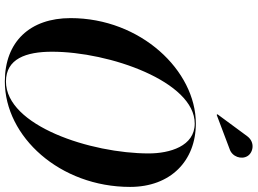

<svg xmlns="http://www.w3.org/2000/svg" viewBox="-152 -876 1039 774"><g transform="rotate(90 367.0 -489.5)"><path d="M581 -896C612.5 -906 625 -944 609.5 -968.5C596 -990.5 554.5 -1000.5 529.5 -967L441 -847L443.5 -844ZM309 10C531.5 10 734 -212 734 -495C734 -658 629 -760 478.5 -760C265.5 -760 53.5 -538 53.5 -255C53.5 -92 148 10 309 10ZM478.5 -755.5C570 -755.5 599 -654.5 599 -570C599 -338 488 5.5 309 5.5C217.5 5.5 189 -75.5 189 -180C189 -412 309.5 -755.5 478.5 -755.5Z"/></g></svg>

Font: Bodoni* 36pt Medium
Style: Italic
Weight: 500
Italic angle: -13°
Version: Version 2.3